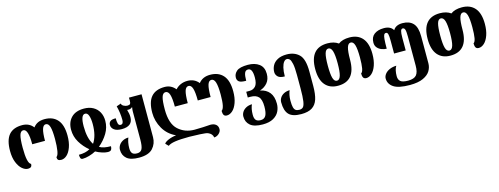

<svg xmlns="http://www.w3.org/2000/svg" viewBox="-19 -1385 6394 2458"><g transform="rotate(-15 3178.5 -155.5)"><path d="M32 -270Q32 -414 90 -482Q148 -550 266 -550Q359 -550 412 -481Q439 -517 476 -533.5Q513 -550 563 -550Q673 -550 733.5 -481Q794 -412 794 -270Q794 -182 771 -118.5Q748 -55 712.5 -23Q677 9 638 9Q608 9 596.5 -3Q585 -15 585 -41Q607 -53 617.5 -113.5Q628 -174 628 -270Q628 -381 612.5 -432Q597 -483 562 -483Q528 -483 513 -432.5Q498 -382 498 -280H329Q329 -380 313 -431.5Q297 -483 263 -483Q228 -483 213.5 -433Q199 -383 199 -270Q199 -58 250 -41Q250 -14 236.5 -2.5Q223 9 197 9Q159 9 121 -23Q83 -55 57.5 -118Q32 -181 32 -270Z M871 5Q962 5 1019 -29Q949 -86 903 -163Q857 -240 857 -330Q857 -429 915.5 -489.5Q974 -550 1085 -550Q1154 -550 1205 -522Q1256 -494 1283 -444Q1310 -394 1310 -330Q1310 -241 1264 -164.5Q1218 -88 1145 -27Q1196 5 1296 5Q1296 32 1285.5 49.5Q1275 67 1240 67Q1210 67 1165 53Q1120 39 1082 17Q1042 39 993 53Q944 67 907 67Q884 67 877.5 49.5Q871 32 871 5ZM1144 -330Q1144 -397 1129.5 -440Q1115 -483 1083 -483Q1024 -483 1024 -330Q1024 -170 1082 -84Q1144 -174 1144 -330Z M1395 80Q1395 49 1412 21Q1429 -7 1462 -25.5Q1495 -44 1540 -45Q1529 -20 1522 16Q1515 52 1515 92Q1515 138 1533.5 159Q1552 180 1597 180Q1645 180 1663 143Q1681 106 1681 18V-353Q1681 -379 1687 -406H1681Q1670 -396 1658.5 -392.5Q1647 -389 1631 -389Q1621 -389 1616 -390Q1633 -337 1633 -291Q1633 -170 1488 -170Q1421 -170 1387 -196Q1353 -222 1353 -260Q1353 -290 1373.5 -307.5Q1394 -325 1447 -325Q1447 -281 1454.5 -254Q1462 -227 1487 -227Q1524 -227 1524 -282Q1524 -376 1499 -469L1559 -490Q1560 -469 1585.5 -455.5Q1611 -442 1634 -442Q1662 -442 1671 -454Q1680 -466 1680 -498Q1680 -522 1679 -536H1846V31Q1846 118 1790.5 179Q1735 240 1608 240Q1496 240 1445.5 196.5Q1395 153 1395 80Z M2538 165Q2518 157 2435 152.5Q2352 148 2295 148Q2175 148 2107 158.5Q2039 169 2012 192L1975 154Q1987 132 2034 112Q2081 92 2137 86Q2030 37 1973.5 -61.5Q1917 -160 1917 -270Q1917 -414 1976 -482Q2035 -550 2154 -550Q2240 -550 2296 -481Q2324 -513 2365 -531.5Q2406 -550 2456 -550Q2549 -550 2604 -481Q2657 -550 2757 -550Q2868 -550 2929 -481Q2990 -412 2990 -270Q2990 -182 2967 -118.5Q2944 -55 2908 -23Q2872 9 2833 9Q2804 9 2792.5 -9.5Q2781 -28 2781 -65Q2803 -78 2813.5 -127.5Q2824 -177 2824 -270Q2824 -381 2808 -432Q2792 -483 2757 -483Q2721 -483 2706 -433Q2691 -383 2691 -273H2521Q2521 -382 2505 -432.5Q2489 -483 2454 -483Q2418 -483 2403 -433Q2388 -383 2388 -273H2217Q2217 -382 2201 -432.5Q2185 -483 2149 -483Q2113 -483 2098 -433Q2083 -383 2083 -270Q2083 -81 2170.5 -1.5Q2258 78 2385 78Q2455 78 2497 75Q2539 72 2547 72Q2576 69 2595 69Q2642 69 2668.5 91Q2695 113 2695 152Q2695 184 2667 210.5Q2639 237 2602 239Q2596 189 2538 165Z M3031 78Q3031 47 3048 19Q3065 -9 3098.5 -27.5Q3132 -46 3178 -47Q3153 8 3153 87Q3153 135 3172 157Q3191 179 3236 179Q3283 179 3304 141.5Q3325 104 3325 22Q3325 -71 3290 -107.5Q3255 -144 3186 -144H3149V-220H3194Q3241 -220 3272 -253Q3303 -286 3303 -369Q3303 -490 3245 -490Q3211 -490 3198 -457.5Q3185 -425 3185 -356Q3116 -356 3091.5 -374.5Q3067 -393 3067 -428Q3067 -478 3108 -513Q3149 -548 3257 -548Q3349 -548 3406 -505Q3463 -462 3463 -375Q3463 -302 3424.5 -256Q3386 -210 3326 -191V-189Q3403 -174 3446 -120.5Q3489 -67 3489 29Q3489 82 3465.5 130Q3442 178 3388 208.5Q3334 239 3248 239Q3134 239 3082.5 195Q3031 151 3031 78Z M3546 27Q3546 -4 3563 -32Q3580 -60 3613 -77.5Q3646 -95 3691 -96Q3680 -72 3673 -37Q3666 -2 3666 37Q3666 95 3674 125Q3682 155 3699.5 167Q3717 179 3748 179Q3780 179 3797.5 160.5Q3815 142 3823.5 86.5Q3832 31 3832 -82V-261Q3832 -359 3821 -409.5Q3810 -460 3794 -475Q3778 -490 3758 -490Q3737 -490 3718.5 -467Q3700 -444 3688.5 -397Q3677 -350 3677 -282Q3613 -282 3586.5 -308.5Q3560 -335 3560 -370Q3560 -415 3581 -455.5Q3602 -496 3649.5 -522Q3697 -548 3771 -548Q3872 -548 3934.5 -488Q3997 -428 3997 -262V-72Q3997 39 3975 106Q3953 173 3901 206Q3849 239 3758 239Q3642 239 3594 188.5Q3546 138 3546 27Z M4077 -270Q4077 -550 4312 -550Q4399 -550 4456 -509Q4510 -550 4603 -550Q4714 -550 4774.5 -480Q4835 -410 4835 -270Q4835 -183 4812.5 -119.5Q4790 -56 4754.5 -23.5Q4719 9 4681 9Q4653 9 4641.5 -9.5Q4630 -28 4630 -65Q4651 -77 4660 -126.5Q4669 -176 4669 -270Q4669 -381 4653.5 -432Q4638 -483 4603 -483Q4569 -483 4554 -432.5Q4539 -382 4539 -270Q4539 10 4306 10Q4197 10 4137 -60.5Q4077 -131 4077 -270ZM4374 -270Q4374 -381 4358 -432Q4342 -483 4307 -483Q4273 -483 4258.5 -432.5Q4244 -382 4244 -270Q4244 -159 4259 -107.5Q4274 -56 4309 -56Q4343 -56 4358.5 -107.5Q4374 -159 4374 -270Z M4917 79Q4917 49 4938.5 20.5Q4960 -8 5000 -26Q5040 -44 5091 -45Q5076 -23 5068.5 11.5Q5061 46 5061 86Q5061 132 5088.5 155.5Q5116 179 5189 179Q5268 179 5299.5 142Q5331 105 5331 18V-367Q5331 -435 5322.5 -460Q5314 -485 5292 -485Q5274 -485 5266 -459.5Q5258 -434 5258 -369V-203H5104V-369Q5104 -436 5097 -460.5Q5090 -485 5071 -485Q5054 -485 5045.5 -470Q5037 -455 5033 -413.5Q5029 -372 5029 -287Q4998 -287 4964 -299.5Q4930 -312 4907 -338.5Q4884 -365 4884 -405Q4884 -479 4932.5 -515Q4981 -551 5060 -551Q5149 -551 5183 -491Q5217 -551 5307 -551Q5398 -551 5447 -499Q5496 -447 5496 -327V30Q5496 84 5468 131Q5440 178 5373.5 208.5Q5307 239 5198 239Q5047 239 4982 195Q4917 151 4917 79Z M5567 -270Q5567 -550 5802 -550Q5889 -550 5946 -509Q6000 -550 6093 -550Q6204 -550 6264.5 -480Q6325 -410 6325 -270Q6325 -183 6302.5 -119.5Q6280 -56 6244.5 -23.5Q6209 9 6171 9Q6143 9 6131.5 -9.5Q6120 -28 6120 -65Q6141 -77 6150 -126.5Q6159 -176 6159 -270Q6159 -381 6143.5 -432Q6128 -483 6093 -483Q6059 -483 6044 -432.5Q6029 -382 6029 -270Q6029 10 5796 10Q5687 10 5627 -60.5Q5567 -131 5567 -270ZM5864 -270Q5864 -381 5848 -432Q5832 -483 5797 -483Q5763 -483 5748.5 -432.5Q5734 -382 5734 -270Q5734 -159 5749 -107.5Q5764 -56 5799 -56Q5833 -56 5848.5 -107.5Q5864 -159 5864 -270Z"/></g></svg>

Font: Noto Serif Georgian Black Cond
Style: Regular
Weight: 900
Width: 3
Designer: Monotype Design team
Foundry: Monotype Imaging Inc.
Version: Version 1.000